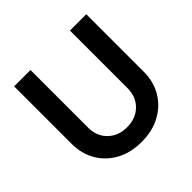

<svg xmlns="http://www.w3.org/2000/svg" viewBox="-186 -928 1122 1122"><g transform="rotate(-45 375.0 -366.5)"><path d="M538 -745H673V-269Q673 -188 635.5 -124.5Q598 -61 531 -24.5Q464 12 375 12Q285 12 218 -24.5Q151 -61 114 -124.5Q77 -188 77 -269V-745H212V-269Q212 -198 257.5 -153.5Q303 -109 375 -109Q447 -109 492.5 -153.5Q538 -198 538 -269Z"/></g></svg>

Font: Plus Jakarta Text
Style: Bold
Weight: 700
Designer: Gumpita Rahayu
Foundry: Tokotype Studio
Version: Version 1.000